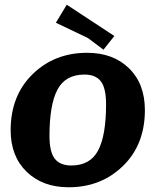

<svg xmlns="http://www.w3.org/2000/svg" viewBox="-20 -775 634 811"><path d="M592 -310Q592 -164 499.5 -74Q407 16 270 16Q160 16 92.5 -49.5Q25 -115 25 -225Q25 -371 117.5 -461.5Q210 -552 348 -552Q458 -552 525 -486.5Q592 -421 592 -310ZM189 -201Q189 -133 211.5 -104.5Q234 -76 281 -76Q361 -76 394.5 -139.5Q428 -203 428 -334Q428 -403 406 -431.5Q384 -460 337 -460Q256 -460 222.5 -396Q189 -332 189 -201ZM463 -623 417 -565 352 -614 216 -679 262 -755Z"/></svg>

Font: Andada SC
Style: Bold Italic
Weight: 700
Italic angle: -8.29999°
Designer: Carolina Giovagnoli
Foundry: Carolina Giovagnoli
Version: Version 1.003